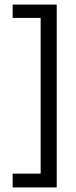

<svg xmlns="http://www.w3.org/2000/svg" viewBox="-20 -687 329 836"><path d="M227 -667V129H35V69H157V-609H35V-667Z"/></svg>

Font: Lisu Bosa ExtraLight
Style: Regular
Weight: 200
Designer: David Morse, Annie Olsen, Victor Gaultney, Frank Grießhammer (Latin)
Foundry: SIL International
Version: Version 2.000